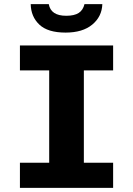

<svg xmlns="http://www.w3.org/2000/svg" viewBox="-20 -905 640 925"><path d="M76 0V-121H217V-566H76V-686H525V-566H384V-121H525V0ZM296 -748Q210 -748 169.5 -786.5Q129 -825 128 -885H215Q225 -829 299 -829Q338 -829 359 -842.5Q380 -856 387 -885H473Q471 -825 424.5 -786.5Q378 -748 296 -748Z"/></svg>

Font: Chivo Mono
Style: Bold
Weight: 700
Monospace: yes
Designer: Hector Gatti
Foundry: Omnibus-Type
Version: Version 1.008; ttfautohint (v1.8.4.7-5d5b)